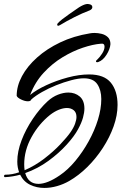

<svg xmlns="http://www.w3.org/2000/svg" viewBox="-43 -907 625 944"><path d="M175 17Q137 17 105 1.5Q73 -14 56 -48Q20 -38 -18 -36Q-23 -36 -23 -41Q-23 -48 -17 -48Q17 -48 51 -60Q47 -71 44.5 -84Q42 -97 42 -113Q42 -162 63 -217Q84 -272 118.5 -323Q153 -374 191 -409Q215 -431 242 -441.5Q269 -452 293 -452Q326 -452 349 -432.5Q372 -413 372 -373Q372 -354 365 -328.5Q358 -303 341 -272Q323 -238 285 -196Q247 -154 195 -116Q143 -78 81 -56Q96 -3 146 -3Q190 -3 251 -45Q291 -72 327.5 -116Q364 -160 393 -212.5Q422 -265 438.5 -318.5Q455 -372 455 -420Q455 -464 435.5 -493Q416 -522 369 -522Q343 -522 307 -512.5Q271 -503 233.5 -488Q196 -473 163.5 -454.5Q131 -436 111 -418Q108 -409 94 -409Q79 -409 60.5 -418Q42 -427 39 -436Q39 -484 65 -532.5Q91 -581 139 -624Q187 -667 253 -698.5Q319 -730 399 -743Q404 -744 409.5 -744.5Q415 -745 422 -745Q439 -745 457 -740.5Q475 -736 487.5 -724Q500 -712 500 -690Q498 -665 480.5 -637.5Q463 -610 440 -602Q439 -602 438 -601.5Q437 -601 435 -601Q429 -601 429 -605Q429 -610 435 -614Q447 -625 459 -643.5Q471 -662 471 -678Q471 -695 452 -692Q414 -689 364.5 -672.5Q315 -656 264.5 -625.5Q214 -595 171.5 -549Q129 -503 105 -440Q135 -465 184.5 -488Q234 -511 290 -526Q346 -541 395 -541Q469 -541 502 -500.5Q535 -460 535 -391Q535 -340 515.5 -285.5Q496 -231 462.5 -179.5Q429 -128 386.5 -86Q344 -44 297 -17Q269 -1 237.5 8Q206 17 175 17ZM78 -70Q129 -92 174.5 -127Q220 -162 253.5 -197.5Q287 -233 303 -256Q319 -279 326 -298.5Q333 -318 333 -332Q333 -354 319.5 -365Q306 -376 286 -376Q268 -376 246.5 -367.5Q225 -359 203 -342Q148 -298 112 -233Q76 -168 76 -99Q76 -91 76.5 -84Q77 -77 78 -70ZM243 -780Q239 -780 238.5 -784.5Q238 -789 239 -790Q246 -799 262.5 -812Q279 -825 296.5 -837Q314 -849 321 -854Q348 -874 365 -881.5Q382 -889 392 -887Q411 -885 411 -872Q411 -862 398 -856Q363 -843 322.5 -822.5Q282 -802 251 -783Q245 -780 243 -780Z"/></svg>

Font: Festive
Style: Regular
Weight: 400
Designer: Robert E. Leuschke
Foundry: Robert E. Leuschke
Version: Version 1.101; ttfautohint (v1.8.3)